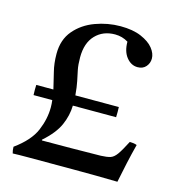

<svg xmlns="http://www.w3.org/2000/svg" viewBox="-97 -716 748 802"><g transform="rotate(15 277.5 -314.5)"><path d="M482 1Q439 0 389.5 -0.5Q340 -1 291 -1Q242 -1 200 -1Q140 -1 96 -1Q52 -1 29 0Q25 -13 25 -28Q90 -75 111.5 -126Q133 -177 133 -227Q133 -242 131 -258H50Q49 -282 50 -302H124Q116 -338 107 -373Q98 -408 98 -450Q98 -511 132 -551Q166 -591 219 -610.5Q272 -630 327 -630Q381 -630 417 -614.5Q453 -599 470.5 -577Q488 -555 488 -533Q488 -513 475 -498Q462 -483 439 -483Q411 -483 391 -508Q371 -533 371 -575Q345 -591 314 -591Q262 -591 229.5 -557Q197 -523 197 -461Q197 -429 201.5 -407Q206 -385 211 -361.5Q216 -338 219 -302H407Q408 -282 407 -258H220Q219 -215 200.5 -173Q182 -131 132 -87L133 -84Q188 -84 258 -84.5Q328 -85 387 -86Q413 -87 427.5 -91.5Q442 -96 455 -114Q468 -132 489 -173Q496 -173 504.5 -172Q513 -171 520 -168Q509 -126 499.5 -82.5Q490 -39 482 1Z"/></g></svg>

Font: Tiro Bangla
Style: Regular
Weight: 400
Designer: Bangla: John Hudson & Fiona Ross. Latin: John Hudson.
Foundry: Tiro Typeworks Ltd.
Version: Version 1.60